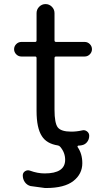

<svg xmlns="http://www.w3.org/2000/svg" viewBox="-20 -735 543 951"><path d="M130.9 186.5Q113.3 181.6 103 167Q92.8 152.3 92.8 133.8Q92.8 120.1 104.5 112.8Q116.2 105.5 128.9 110.4Q166 124 201.2 124Q302.7 124 302.7 56.6Q302.7 20.5 278.3 -7.8Q273.4 -13.7 266.6 -14.6Q210.9 -23.4 187.5 -60.5Q161.1 -100.6 161.1 -185.5V-447.3Q161.1 -455.1 154.3 -455.1H85.9Q71.3 -455.1 60.5 -465.8Q49.8 -476.6 49.8 -491.2Q49.8 -505.9 60.5 -516.6Q71.3 -527.3 85.9 -527.3H154.3Q161.1 -527.3 161.1 -535.2V-669.9Q161.1 -688.5 174.3 -701.7Q187.5 -714.8 205.6 -714.8Q223.6 -714.8 236.8 -701.7Q250 -688.5 250 -669.9V-535.2Q250 -527.3 257.8 -527.3H399.4Q414.1 -527.3 424.8 -516.6Q435.5 -505.9 435.5 -491.2Q435.5 -476.6 424.8 -465.8Q414.1 -455.1 399.4 -455.1H257.8Q250 -455.1 250 -447.3V-192.4Q250 -124 266.6 -103.5Q283.2 -83 333 -83Q359.4 -83 385.7 -88.9Q399.4 -92.8 410.6 -84.5Q421.9 -76.2 421.9 -62.5Q421.9 -44.9 411.6 -31.7Q401.4 -18.6 384.8 -15.6Q376 -13.7 367.2 -13.7Q365.2 -12.7 364.3 -10.7Q363.3 -8.8 364.3 -6.8Q387.7 26.4 387.7 73.2Q387.7 127 343.3 161.6Q298.8 196.3 208 196.3Q206.1 196.3 203.1 196.3Z"/></svg>

Font: Gen Jyuu Gothic Regular
Style: Regular
Weight: 400
Designer: [Source Han Sans]
Ryoko NISHIZUKA  (kana & ideographs); Paul D. Hunt (Latin, Greek & Cyrillic); Wenlong ZHANG  (bopomofo
Version: Version 1.002.20150607